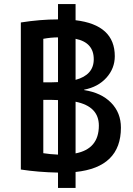

<svg xmlns="http://www.w3.org/2000/svg" viewBox="-20 -835 649 940"><path d="M264 -78V-345Q259 -345 248.5 -345.5Q238 -346 232 -346H192V-85Q223 -80 264 -78ZM264 -652Q230 -652 192 -645V-432H232Q238 -432 248.5 -432.5Q259 -433 264 -433ZM350 -645V-444Q439 -468 439 -545Q439 -627 350 -645ZM350 -337V-84Q464 -106 464 -220Q464 -314 350 -337ZM350 -736Q542 -713 542 -560Q542 -500 501 -454.5Q460 -409 392 -396V-394Q476 -381 524 -332Q572 -283 572 -210Q572 -16 350 7V85H264V10Q167 8 82 -5V-725Q177 -740 264 -740V-815H350Z"/></svg>

Font: M PLUS 1p Medium
Style: Regular
Weight: 500
Version: Version 1.062